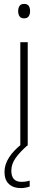

<svg xmlns="http://www.w3.org/2000/svg" viewBox="-20 -745 245 983"><path d="M103 -725Q121 -725 127.5 -714.5Q134 -704 134 -688Q134 -672 127 -661.5Q120 -651 103 -651Q87 -651 80 -661.5Q73 -672 73 -688Q73 -704 80 -714.5Q87 -725 103 -725ZM122 -529V0H84V-529ZM38 129Q38 186 90 186Q103 186 114.5 184Q126 182 132 180V210Q124 213 112 215.5Q100 218 86 218Q48 218 25.5 197Q3 176 3 135Q3 97 27 60Q51 23 96 -11L120 0Q84 31 61 62.5Q38 94 38 129Z"/></svg>

Font: Noto Sans Gujarati SemiCondensed ExtraLight
Style: Regular
Weight: 200
Width: 4
Designer: Jelle Bosma - Monotype Design Team, Universal Thirst
Foundry: Monotype Imaging Inc.
Version: Version 2.106; ttfautohint (v1.8.4.7-5d5b)